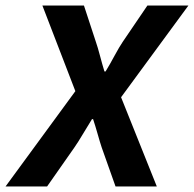

<svg xmlns="http://www.w3.org/2000/svg" viewBox="-51 -673 700 693"><path d="M-31 0 221 -344 102 -653H252L295 -522Q302 -502 310 -471.5Q318 -441 326 -415H330Q338 -428 346.5 -443Q355 -458 363 -473Q371 -488 378.5 -500.5Q386 -513 392 -522L481 -653H629L386 -322L515 0H366L316 -141Q310 -159 301.5 -189Q293 -219 285 -243H281Q264 -216 247.5 -188Q231 -160 217 -140L119 0Z"/></svg>

Font: Source Code Pro
Style: Bold Italic
Weight: 700
Italic angle: -11°
Monospace: yes
Designer: Paul D. Hunt, Teo Tuominen
Foundry: Adobe Systems Incorporated
Version: Version 1.050;PS 1.000;hotconv 16.6.51;makeotf.lib2.5.65220